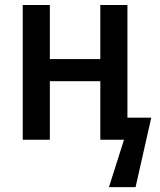

<svg xmlns="http://www.w3.org/2000/svg" viewBox="-20 -561 642 771"><path d="M71.3 0V-541H180.2V-323.7H382.8V-541H491.7V-88.4H587.4L524.4 190.4H417.5L478 0H382.8V-234.9H180.2V0Z"/></svg>

Font: Open Sans SemiCondensed SemiBold
Style: Regular
Weight: 600
Width: 4
Designer: Monotype Design Team
Foundry: Monotype Imaging Inc.
Version: Version 3.000